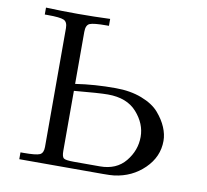

<svg xmlns="http://www.w3.org/2000/svg" viewBox="-77 -767 917 852"><g transform="rotate(10 382.0 -341.5)"><path d="M63 0V-30.8H76.2Q133.3 -30.8 149.7 -38.3Q166 -45.9 166 -73.2V-608.9Q166 -636.7 148.9 -644.3Q131.8 -651.9 76.2 -651.9H63V-683.1Q134.8 -680.2 207 -680.2Q280.3 -680.2 352.1 -683.1V-651.9H341.8Q282.7 -651.9 265.9 -644.5Q249 -637.2 249 -606.9V-372.1Q335.9 -385.3 430.2 -384.8Q496.1 -384.8 547.6 -365Q599.1 -345.2 626 -314.2Q652.8 -283.2 666 -251.7Q679.2 -220.2 679.2 -190.9Q679.2 -119.1 624.5 -65.7Q569.8 -12.2 490.2 -2Q473.1 0 439.9 0ZM249 -69.8Q249 -44.9 257.1 -37.8Q265.1 -30.8 303.2 -30.8H420.9Q495.1 -30.8 535.6 -80.3Q576.2 -129.9 576.2 -190.9Q576.2 -250 531.5 -300.5Q486.8 -351.1 400.9 -351.1Q361.8 -351.1 249 -340.8Z"/></g></svg>

Font: CMU Serif Upright Italic
Style: UprightItalic
Weight: 500
Version: Version 0.7.0